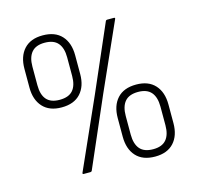

<svg xmlns="http://www.w3.org/2000/svg" viewBox="-99 -768 907 881"><g transform="rotate(-15 354.5 -327.5)"><path d="M195 0Q188 0 191 -7L338 -337L475 -652Q477 -656 482 -656H514Q517 -656 518.5 -654.5Q520 -653 518 -649L377 -333L234 -4Q232 0 227 0ZM177 -321Q119 -321 88 -355Q57 -389 57 -447V-536Q57 -595 88 -629Q119 -663 177 -663Q236 -663 267 -629Q298 -595 298 -536V-447Q298 -389 267 -355Q236 -321 177 -321ZM177 -357Q220 -357 240 -380Q260 -403 260 -448V-537Q260 -581 240 -604.5Q220 -628 177 -628Q135 -628 115 -604.5Q95 -581 95 -537V-448Q95 -403 115 -380Q135 -357 177 -357ZM533 8Q474 8 443 -26Q412 -60 412 -119V-207Q412 -266 443 -300Q474 -334 533 -334Q591 -334 622 -300Q653 -266 653 -207V-119Q653 -60 622 -26Q591 8 533 8ZM533 -27Q575 -27 595 -50.5Q615 -74 615 -119V-207Q615 -252 595 -275.5Q575 -299 533 -299Q490 -299 470 -275.5Q450 -252 450 -207V-119Q450 -74 470 -50.5Q490 -27 533 -27Z"/></g></svg>

Font: Sofia Sans Condensed Light
Style: Regular
Weight: 300
Designer: Botio Nikoltchev, Ani Petrova
Foundry: lettersoup
Version: Version 4.101